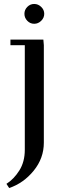

<svg xmlns="http://www.w3.org/2000/svg" viewBox="-20 -637 332 960"><path d="M12.2 282.2Q49.8 258.3 76.9 215.1Q104 171.9 104 111.8V-411.1H32.2V-439H196.8L199.2 -411.1V76.2Q199.2 154.3 148.4 216.6Q97.7 278.8 25.9 303.2ZM116.5 -533Q102.1 -547.9 102.1 -567.9Q102.1 -587.9 116.5 -602.5Q130.9 -617.2 150.9 -617.2Q170.9 -617.2 186 -602.5Q201.2 -587.9 201.2 -567.9Q201.2 -547.9 186 -533Q170.9 -518.1 150.9 -518.1Q130.9 -518.1 116.5 -533Z"/></svg>

Font: Dehuti
Style: Bold
Weight: 700
Version: Version 1.2